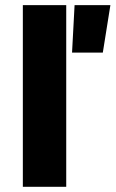

<svg xmlns="http://www.w3.org/2000/svg" viewBox="-20 -723 447 743"><path d="M68.4 0V-703.1H236.3V0ZM258.8 -519.5 268.6 -703.1H407.2L377.9 -519.5Z"/></svg>

Font: Sen ExtraBold
Style: Regular
Weight: 800
Version: Version 2.000;gftools[0.9.31]